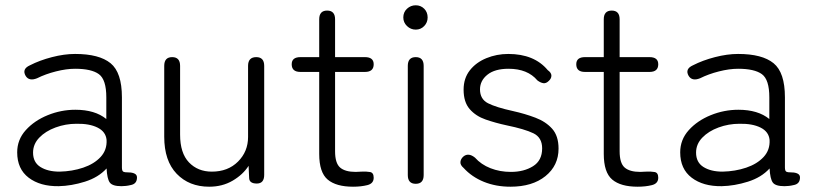

<svg xmlns="http://www.w3.org/2000/svg" viewBox="-20 -695 3082 726"><path d="M202 9Q132 10 88.5 -23Q45 -56 45 -119Q45 -167 77.5 -203Q110 -239 160.5 -259.5Q211 -280 265 -280Q339 -280 382 -245V-327Q382 -394 354 -414.5Q326 -435 264 -435Q231 -435 191.5 -425Q152 -415 120 -399Q90 -387 77 -408Q62 -434 93 -448Q130 -467 176.5 -479Q223 -491 264 -491Q355 -491 398 -456Q441 -421 441 -327V-62Q441 -49 446 -46Q451 -43 467 -43Q480 -43 489 -38.5Q498 -34 498 -24Q498 1 473 5Q465 7 456 8Q447 9 439 9Q405 9 395 -5Q385 -19 383 -58Q352 -24 301 -8Q250 8 202 9ZM205 -46Q253 -47 294.5 -61Q336 -75 360.5 -101.5Q385 -128 383 -166Q380 -197 349 -212.5Q318 -228 269 -227Q228 -227 190 -213Q152 -199 128.5 -174.5Q105 -150 105 -118Q105 -81 133 -63.5Q161 -46 205 -46Z M771 11Q695 11 648 -38Q601 -87 601 -178V-446Q601 -479 631 -479Q661 -479 661 -446V-186Q661 -116 694.5 -81Q728 -46 781 -46Q842 -46 880 -84Q918 -122 918 -177V-446Q918 -479 949 -479Q979 -479 979 -446V-34Q979 -1 951 -1Q922 -1 922 -23L920 -68Q899 -35 860 -12Q821 11 771 11Z M1315 11Q1251 11 1219 -16Q1187 -43 1187 -113V-423H1116Q1083 -423 1083 -452Q1083 -479 1116 -479H1187V-622Q1187 -655 1217 -655Q1247 -655 1247 -622V-479H1360Q1393 -479 1393 -452Q1393 -423 1360 -423H1247V-123Q1247 -78 1266 -61.5Q1285 -45 1325 -45Q1330 -45 1335.5 -45.5Q1341 -46 1346 -46Q1366 -47 1379.5 -44.5Q1393 -42 1393 -23Q1393 -1 1369 5Q1345 11 1315 11Z M1552 0Q1522 0 1522 -33V-446Q1522 -479 1552 -479Q1582 -479 1582 -446V-33Q1582 0 1552 0ZM1552 -583Q1533 -583 1519 -596.5Q1505 -610 1505 -629Q1505 -649 1519 -662Q1533 -675 1552 -675Q1571 -675 1584 -662Q1597 -649 1597 -629Q1597 -610 1584 -596.5Q1571 -583 1552 -583Z M1910 11Q1855 11 1809.5 -7.5Q1764 -26 1733 -60Q1720 -71 1721 -82.5Q1722 -94 1732 -103Q1751 -119 1776 -99Q1799 -73 1834.5 -59Q1870 -45 1912 -45Q1961 -45 1995.5 -66.5Q2030 -88 2030 -134Q2030 -175 1997 -191Q1964 -207 1896 -221Q1854 -230 1816.5 -243Q1779 -256 1756 -282.5Q1733 -309 1733 -356Q1733 -399 1756.5 -429Q1780 -459 1819 -475Q1858 -491 1902 -491Q2000 -491 2051 -430Q2065 -420 2065 -409Q2065 -398 2055 -389Q2045 -379 2034.5 -380.5Q2024 -382 2012 -391Q1975 -435 1903 -435Q1851 -435 1823 -412.5Q1795 -390 1795 -357Q1795 -320 1825.5 -304.5Q1856 -289 1920 -275Q1965 -265 2004.5 -250Q2044 -235 2068 -208Q2092 -181 2092 -133Q2092 -69 2042.5 -29Q1993 11 1910 11Z M2391 11Q2327 11 2295 -16Q2263 -43 2263 -113V-423H2192Q2159 -423 2159 -452Q2159 -479 2192 -479H2263V-622Q2263 -655 2293 -655Q2323 -655 2323 -622V-479H2436Q2469 -479 2469 -452Q2469 -423 2436 -423H2323V-123Q2323 -78 2342 -61.5Q2361 -45 2401 -45Q2406 -45 2411.5 -45.5Q2417 -46 2422 -46Q2442 -47 2455.5 -44.5Q2469 -42 2469 -23Q2469 -1 2445 5Q2421 11 2391 11Z M2709 9Q2639 10 2595.5 -23Q2552 -56 2552 -119Q2552 -167 2584.5 -203Q2617 -239 2667.5 -259.5Q2718 -280 2772 -280Q2846 -280 2889 -245V-327Q2889 -394 2861 -414.5Q2833 -435 2771 -435Q2738 -435 2698.5 -425Q2659 -415 2627 -399Q2597 -387 2584 -408Q2569 -434 2600 -448Q2637 -467 2683.5 -479Q2730 -491 2771 -491Q2862 -491 2905 -456Q2948 -421 2948 -327V-62Q2948 -49 2953 -46Q2958 -43 2974 -43Q2987 -43 2996 -38.5Q3005 -34 3005 -24Q3005 1 2980 5Q2972 7 2963 8Q2954 9 2946 9Q2912 9 2902 -5Q2892 -19 2890 -58Q2859 -24 2808 -8Q2757 8 2709 9ZM2712 -46Q2760 -47 2801.5 -61Q2843 -75 2867.5 -101.5Q2892 -128 2890 -166Q2887 -197 2856 -212.5Q2825 -228 2776 -227Q2735 -227 2697 -213Q2659 -199 2635.5 -174.5Q2612 -150 2612 -118Q2612 -81 2640 -63.5Q2668 -46 2712 -46Z"/></svg>

Font: Shin Retro Maru Gothic Regular
Style: Regular
Weight: 400
Designer: Iose
Foundry: Typographish
Version: Version 1.002